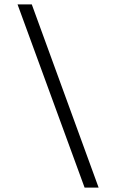

<svg xmlns="http://www.w3.org/2000/svg" viewBox="-20 -776 530 876"><path d="M366 80 60 -756H125L430 80Z"/></svg>

Font: Raigarh Medium
Style: Regular
Weight: 500
Designer: jaikishan Patel
Foundry: MagicType
Version: Version 1.000